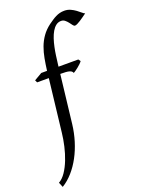

<svg xmlns="http://www.w3.org/2000/svg" viewBox="-227 -822 847 1139"><g transform="rotate(-20 196.0 -252.5)"><path d="M440.9 -685.1Q430.7 -677.7 418.9 -669.2Q407.2 -660.6 396 -653.6Q384.8 -646.5 375.2 -641.8Q365.7 -637.2 359.9 -637.2Q353.5 -637.2 347.2 -645.8Q340.8 -654.3 333 -664.6Q325.2 -674.8 314.9 -683.3Q304.7 -691.9 291 -691.9Q272.5 -691.9 258.3 -680.9Q244.1 -669.9 233.4 -651.6Q222.7 -633.3 214.8 -609.6Q207 -585.9 201.7 -560.5Q196.3 -535.2 192.9 -510.3Q189.5 -485.4 187 -464.8L184.1 -441.9H309.1L318.8 -428.2Q314 -421.4 305.7 -413.3Q297.4 -405.3 288.1 -397.9Q278.8 -390.6 270.3 -384.5Q261.7 -378.4 256.8 -376Q254.4 -382.8 249.3 -387Q244.1 -391.1 235.4 -393.6Q226.6 -396 213.4 -397Q200.2 -397.9 182.1 -397.9H179.2L144 -94.2Q137.7 -40.5 122.3 9.5Q106.9 59.6 83.7 102.8Q60.5 146 30.3 180.4Q0 214.8 -36.1 236.8L-48.8 206.1Q-24.4 192.4 -4.6 163.1Q15.1 133.8 30 95.7Q44.9 57.6 54.7 14.9Q64.5 -27.8 68.8 -67.9L106.9 -397.9H33.2L25.9 -413.1L75.2 -441.9H111.8Q116.7 -481 123.3 -517.1Q129.9 -553.2 141.8 -585.4Q153.8 -617.7 173.6 -645.8Q193.4 -673.8 224.1 -696.8Q237.3 -706.1 249.5 -714.4Q261.7 -722.7 274.4 -729Q287.1 -735.4 300.5 -738.8Q314 -742.2 329.1 -742.2Q350.6 -742.2 367.9 -734.1Q385.3 -726.1 398.9 -716.1Q412.6 -706.1 423.1 -696.8Q433.6 -687.5 440.9 -685.1Z"/></g></svg>

Font: Gentium Basic
Style: Italic
Weight: 400
Italic angle: -8°
Designer: J. Victor Gaultney and Annie Olsen
Foundry: SIL International
Version: Version 1.102; 2013; Maintenance release